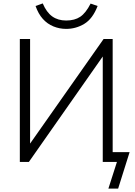

<svg xmlns="http://www.w3.org/2000/svg" viewBox="-20 -947 788 1123"><path d="M614 156 664 0H581V-631L589 -628L149 0H96V-719H156V-89L146 -93L586 -719H639V-57H738L671 156ZM367 -778Q328 -778 292.5 -792.5Q257 -807 230.5 -836.5Q204 -866 188 -912L230 -927Q252 -875 285.5 -851Q319 -827 367 -827Q417 -827 449.5 -849Q482 -871 510 -926L551 -912Q522 -837 473 -807.5Q424 -778 367 -778Z"/></svg>

Font: Nunitoga
Style: Light
Weight: 300
Designer: Vernon Adams
Foundry: Vernon Adams
Version: Version 1.0